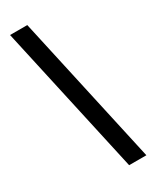

<svg xmlns="http://www.w3.org/2000/svg" viewBox="-251 -870 886 1110"><g transform="rotate(-30 192.5 -315.0)"><path d="M255 183H370L150 -813H35Z"/></g></svg>

Font: Noto Sans CJK TC Black
Style: Regular
Weight: 900
Designer: Ryoko NISHIZUKA 西塚涼子 (kana, bopomofo & ideographs); Paul D. Hunt (Latin, Greek & Cyrillic); Sandoll Communications 산돌커뮤니
Foundry: Adobe
Version: Version 2.004;hotconv 1.0.118;makeotfexe 2.5.65603